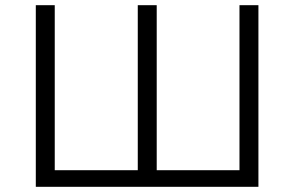

<svg xmlns="http://www.w3.org/2000/svg" viewBox="-20 -720 1134 740"><path d="M191 -64H511V-700H584V-64H903V-700H976V0H118V-700H191Z"/></svg>

Font: Modern
Style: Small
Weight: 400
Designer: Julieta Ulanovsky
Foundry: Julieta Ulanovsky
Version: Version 8.000